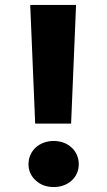

<svg xmlns="http://www.w3.org/2000/svg" viewBox="-20 -747 432 775"><path d="M122 -248H267L287 -727H102ZM124 -19C143 -1 167 8 197 8C256 8 298 -32 298 -84C298 -137 256 -178 197 -178C137 -178 95 -137 95 -84C95 -58 105 -36 124 -19Z"/></svg>

Font: Poppins
Style: Bold
Weight: 700
Designer: Ninad Kale (Devanagari), Jonny Pinhorn (Latin)
Foundry: Indian Type Foundry
Version: 4.004